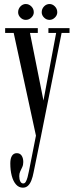

<svg xmlns="http://www.w3.org/2000/svg" viewBox="-20 -660 358 932"><path d="M91 251Q71.5 251 57.8 235.5Q44 220 37 193.2Q30 166.5 30 133Q30 109 38.2 96.2Q46.5 83.5 61.5 83.5Q77 83.5 85 95.5Q93 107.5 93 126.5Q93 140.5 88 151.2Q83 162 78.2 172Q73.5 182 73.5 195Q73.5 210.5 78.5 220.5Q83.5 230.5 93 230.5Q100.5 230.5 105.2 222.2Q110 214 113.8 200.2Q117.5 186.5 120.5 170.5L154.5 -1.5L46.5 -500H5V-523.5H163.5V-500H125.5L191 -172L252.5 -500H215V-523.5H317.5V-500H279L178.5 3.5L143 177Q139 198.5 132.5 215.2Q126 232 116 241.5Q106 251 91 251ZM220.5 -563.5Q205 -563.5 193.8 -574.8Q182.5 -586 182.5 -600.5Q182.5 -617 193.8 -628.8Q205 -640.5 220.5 -640.5Q235 -640.5 246.5 -628.8Q258 -617 258 -600.5Q258 -586 246.5 -574.8Q235 -563.5 220.5 -563.5ZM105 -563.5Q90.5 -563.5 79.2 -574.8Q68 -586 68 -600.5Q68 -617 79.2 -628.8Q90.5 -640.5 105 -640.5Q120.5 -640.5 132.2 -628.8Q144 -617 144 -600.5Q144 -586 132.2 -574.8Q120.5 -563.5 105 -563.5Z"/></svg>

Font: Imbue 48pt
Style: Regular
Weight: 400
Designer: Tyler Finck
Foundry: Etcetera Type Company
Version: Version 1.102